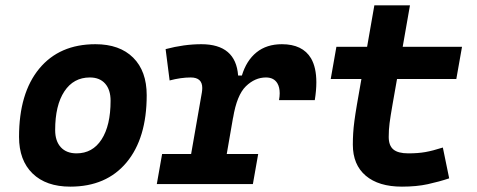

<svg xmlns="http://www.w3.org/2000/svg" viewBox="-20 -694 1798 724"><path d="M245.1 9.8Q153.8 9.8 102.8 -39.8Q51.8 -89.4 51.8 -177.7Q51.8 -342.8 127.9 -435.1Q204.1 -527.3 339.8 -527.3Q431.2 -527.3 482.2 -476.6Q533.2 -425.8 533.2 -335Q533.2 -172.4 457 -81.3Q380.9 9.8 245.1 9.8ZM268.6 -115.7Q329.1 -115.7 363 -168.2Q397 -220.7 397 -314Q397 -355.5 376.5 -378.7Q356 -401.9 318.8 -401.9Q257.3 -401.9 222.7 -349.4Q188 -296.9 188 -203.6Q188 -162.1 209.2 -138.9Q230.5 -115.7 268.6 -115.7Z M571.3 0 591.3 -113.3H700.7L741.2 -345.2Q742.7 -354.5 742.7 -362.3Q742.7 -401.9 699.2 -401.9Q662.1 -401.9 619.6 -390.6L604.5 -508.8Q674.3 -527.3 739.3 -527.3Q869.1 -527.3 877.9 -409.2H892.1Q909.2 -465.8 947.3 -496.6Q985.4 -527.3 1043 -527.3Q1121.1 -527.3 1152.8 -474.1Q1172.9 -439.5 1172.9 -383.8Q1172.9 -353 1167 -316.4H1032.2Q1034.7 -330.6 1034.7 -342.3Q1034.7 -365.2 1025.9 -379.9Q1012.7 -401.9 982.9 -401.9Q941.4 -401.9 907.2 -368.7Q873 -335.4 858.9 -249.5V-251L835 -113.3H953.6L933.6 0Z M1495.6 9.8Q1407.7 9.8 1359.1 -31.5Q1310.5 -72.8 1310.5 -148.4Q1310.5 -170.9 1311.8 -191.7Q1313 -212.4 1316.4 -238Q1319.8 -263.7 1326.2 -301.3L1342.8 -396H1227.1L1248.5 -517.6H1364.3L1391.6 -673.8H1525.9L1498.5 -517.6H1722.2L1700.7 -396H1477.1L1460.4 -301.3Q1452.1 -253.9 1449 -229.5Q1445.8 -205.1 1445.8 -177.7Q1445.8 -145 1463.4 -130.4Q1481 -115.7 1519.5 -115.7Q1556.2 -115.7 1584 -120.6Q1611.8 -125.5 1649.9 -137.7L1673.8 -21.5Q1635.7 -8.8 1593.3 0.5Q1550.8 9.8 1495.6 9.8Z"/></svg>

Font: CaskaydiaCove NFP
Style: Bold Italic
Weight: 700
Italic angle: -10°
Designer: Aaron Bell
Foundry: Saja Typeworks
Version: Version 2111.001; VTT 6.35;Nerd Fonts 3.1.1